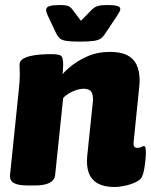

<svg xmlns="http://www.w3.org/2000/svg" viewBox="-20 -738 602 766"><path d="M436 8Q396 8 370.5 -6Q345 -20 334.5 -47.5Q324 -75 328 -116L350 -328Q351 -332 351 -335.5Q351 -339 351 -342Q351 -365 342 -374.5Q333 -384 313 -384Q300 -384 285 -379Q270 -374 256 -366Q242 -358 232 -347L200 -40Q196 2 118 2H92Q52 2 35 -8Q18 -18 20 -40L56 -389Q57 -397 58 -413Q59 -429 59 -440Q59 -450 58.5 -459.5Q58 -469 58 -480Q58 -494 70 -502Q82 -510 101 -514.5Q120 -519 142 -520.5Q164 -522 185 -522Q216 -522 224 -515Q232 -508 232 -480Q232 -456 228 -432.5Q224 -409 217 -397L206 -413Q222 -438 253 -465.5Q284 -493 326 -512Q368 -531 418 -531Q460 -531 486 -518.5Q512 -506 524.5 -480.5Q537 -455 537 -417Q537 -410 536.5 -402.5Q536 -395 535 -387L513 -170Q512 -159 515.5 -153.5Q519 -148 529 -148Q537 -148 543.5 -151.5Q550 -155 554 -155Q559 -155 560.5 -148Q562 -141 562 -130Q562 -116 560 -96.5Q558 -77 554.5 -59Q551 -41 546 -32Q540 -20 521 -11Q502 -2 479 3Q456 8 436 8ZM408 -718Q434 -718 447 -714.5Q460 -711 460 -702Q460 -697 456.5 -690.5Q453 -684 447 -675L399 -603Q392 -592 383 -585Q374 -578 355 -575Q336 -572 298 -572Q262 -572 244 -575Q226 -578 218.5 -585Q211 -592 205 -603L171 -675Q168 -682 166 -687.5Q164 -693 164 -698Q164 -710 178.5 -714Q193 -718 220 -718Q240 -718 250.5 -714.5Q261 -711 269 -700L303 -655L347 -700Q357 -710 370 -714Q383 -718 408 -718Z"/></svg>

Font: Asap Black
Style: Italic
Weight: 900
Italic angle: -6°
Designer: Pablo Cosgaya
Foundry: Omnibus-Type
Version: Version 3.001